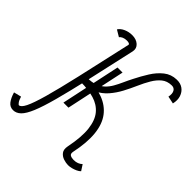

<svg xmlns="http://www.w3.org/2000/svg" viewBox="-295 -978 1157 1157"><g transform="rotate(45 283.0 -400.0)"><path d="M216 -233H173L254 -613H297ZM-10 14Q-37 14 -53.5 -7.5Q-70 -29 -81 -66L-33 -78Q-26 -54 -17.5 -43Q-9 -32 -6 -32Q11 -32 29 -68Q47 -104 70.5 -187Q94 -270 126 -409.5Q158 -549 204 -756Q205 -760 202 -762.5Q199 -765 193.5 -766.5Q188 -768 179 -768Q163 -768 150 -762.5Q137 -757 131 -748L89 -773Q101 -792 126 -803Q151 -814 179 -814Q214 -814 235 -795Q256 -776 250 -747Q210 -565 180 -434.5Q150 -304 126.5 -217Q103 -130 82 -79.5Q61 -29 39 -7.5Q17 14 -10 14ZM459 14Q441 14 419.5 7Q398 0 385 -17Q372 -34 378 -65H424Q420 -45 431.5 -38.5Q443 -32 461 -32Q479 -32 493 -37.5Q507 -43 517 -53L541 -16Q532 -7 518 -0.5Q504 6 488.5 10Q473 14 459 14ZM378 -65Q398 -164 390.5 -228.5Q383 -293 352.5 -329.5Q322 -366 272.5 -380.5Q223 -395 158 -395L168 -440Q247 -440 304.5 -418.5Q362 -397 396 -352Q430 -307 437.5 -235.5Q445 -164 424 -65ZM158 -395 168 -440Q208 -440 235.5 -450.5Q263 -461 282 -479Q301 -497 315 -521.5Q329 -546 341.5 -574Q354 -602 369 -631Q391 -675 417 -716.5Q443 -758 477.5 -785.5Q512 -813 558 -814Q590 -815 611.5 -799.5Q633 -784 642 -757Q651 -730 643 -696L595 -706Q601 -735 591.5 -752Q582 -769 560 -768Q523 -767 498 -746.5Q473 -726 453.5 -693Q434 -660 416.5 -620Q399 -580 378 -540.5Q357 -501 328.5 -468Q300 -435 258.5 -415Q217 -395 158 -395Z"/></g></svg>

Font: Victor Mono Thin
Style: Italic
Weight: 100
Italic angle: -12°
Monospace: yes
Designer: Rune Bjørnerås
Version: Version 1.561;gftools[0.9.30]